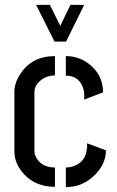

<svg xmlns="http://www.w3.org/2000/svg" viewBox="-20 -755 473 776"><path d="M126 -735.4H181.6L223.6 -650.4L264.6 -735.4H320.3L247.1 -586.9H200.2ZM38.1 -144.5Q38.1 -92.8 78.1 -49.8Q125 0 202.1 0V-78.1Q149.4 -78.1 127 -117.2Q119.1 -130.9 119.1 -144.5V-381.8Q119.1 -413.1 151.4 -435.5Q173.8 -450.2 202.1 -450.2V-528.3Q108.4 -528.3 61.5 -455.1Q38.1 -418.9 38.1 -383.8ZM246.1 -449.2Q293.9 -449.2 312.5 -408.2Q319.3 -392.6 320.3 -376V-352.5L396.5 -381.8Q396.5 -453.1 337.9 -498Q296.9 -528.3 246.1 -528.3ZM246.1 1Q315.4 2 367.2 -51.8Q408.2 -95.7 408.2 -147.5L332 -175.8Q332 -174.8 332 -173.8Q332 -172.9 332 -169.9Q332 -167 332 -165Q332 -163.1 332 -160.6Q332 -158.2 332 -156.2L331.1 -154.3Q326.2 -99.6 276.4 -83Q261.7 -78.1 246.1 -78.1Z"/></svg>

Font: Post No Bills Colombo SemiBold
Style: Regular
Weight: 600
Designer: Kosala Senevirathne, Siva Puranthara, Lasantha Premarathna, Tharique Azeez
Foundry: Mooniak
Version: Version 1.220 ; ttfautohint (v1.6)